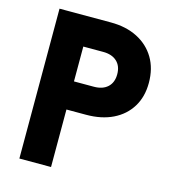

<svg xmlns="http://www.w3.org/2000/svg" viewBox="-117 -895 884 990"><g transform="rotate(15 325.0 -400.0)"><path d="M78 0V-800H352Q434 -800 494.5 -769Q555 -738 588.5 -682Q622 -626 622 -549Q622 -475 588.5 -420.5Q555 -366 494.5 -336.5Q434 -307 352 -307H247V0ZM247 -457H353Q400 -457 426.5 -481.5Q453 -506 453 -550Q453 -594 426.5 -618.5Q400 -643 353 -643H247Z"/></g></svg>

Font: Martian Mono SemiCondensed
Style: Bold
Weight: 700
Width: 4
Designer: Roman Shamin
Foundry: Evil Martians
Version: Version 1.000